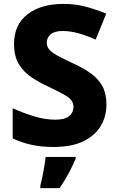

<svg xmlns="http://www.w3.org/2000/svg" viewBox="-20 -744 603 985"><path d="M526 -207Q526 -146 496 -96.5Q466 -47 406 -18.5Q346 10 255 10Q192 10 142 -1Q92 -12 45 -34V-189Q99 -164 155.5 -147Q212 -130 264 -130Q313 -130 335 -148.5Q357 -167 357 -195Q357 -229 322 -250.5Q287 -272 223 -302Q181 -321 141.5 -347.5Q102 -374 77 -414.5Q52 -455 52 -518Q52 -618 121.5 -671Q191 -724 306 -724Q368 -724 421 -709.5Q474 -695 525 -674L471 -541Q423 -562 381.5 -573.5Q340 -585 301 -585Q260 -585 240 -568Q220 -551 220 -525Q220 -504 234 -488.5Q248 -473 278 -457Q308 -441 357 -418Q410 -394 448 -366Q486 -338 506 -300.5Q526 -263 526 -207ZM368 71Q352 108 332.5 144.5Q313 181 286 221H187V208Q195 177 203 134.5Q211 92 214 61H368Z"/></svg>

Font: Noto Sans Bengali ExtraBold
Style: Regular
Weight: 800
Designer: Jelle Bosma - Monotype Design Team
Foundry: Monotype Imaging Inc.
Version: Version 2.003; ttfautohint (v1.8.4.7-5d5b)